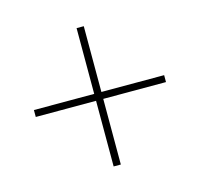

<svg xmlns="http://www.w3.org/2000/svg" viewBox="-82 -677 723 694"><g transform="rotate(-15 279.5 -330.0)"><path d="M522.9 -342.8V-316.9H288.1V-71.3H261.2V-316.9H35.6V-342.8H261.2V-588.9H288.1V-342.8Z"/></g></svg>

Font: Suwannaphum Thin
Style: Regular
Weight: 100
Designer: Danh Hong
Version: Version 8.002; ttfautohint (v1.8.3)